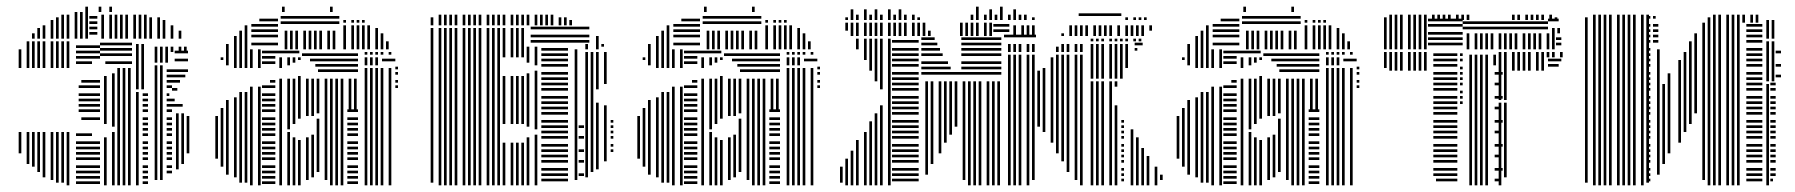

<svg xmlns="http://www.w3.org/2000/svg" viewBox="-20 -556 5386 576"><path d="M44 -96H36V-160H44ZM44 -352H36V-408H44ZM68 -64H60V-160H68ZM68 -352H60V-432H68ZM84 -56H76V-160H84ZM84 -352H76V-432H84ZM100 -40H92V-160H100ZM100 -352H92V-432H100ZM116 -24H108V-160H116ZM116 -352H108V-432H116ZM140 -16H132V-160H140ZM140 -352H132V-432H140ZM156 -8H148V-160H156ZM156 -352H148V-432H156ZM172 -8H164V-160H172ZM172 -352H164V-432H172ZM188 0H180V-160H188ZM188 -352H180V-432H188ZM280 -4H208V-12H280ZM280 -20H208V-28H280ZM280 -36H208V-44H280ZM280 -52H208V-60H280ZM280 -76H208V-84H280ZM280 -92H208V-100H280ZM280 -108H208V-116H280ZM280 -124H208V-132H280ZM256 -148H208V-156H256ZM280 -196H224V-204H280ZM280 -220H216V-228H280ZM280 -236H216V-244H280ZM280 -252H216V-260H280ZM280 -268H216V-276H280ZM280 -292H216V-300H280ZM280 -308H224V-316H280ZM256 -364H208V-372H256ZM280 -380H208V-388H280ZM280 -396H208V-404H280ZM280 -412H208V-420H280ZM300 0H292V-144H300ZM300 -184H292V-328H300ZM324 0H316V-160H324ZM324 -176H316V-336H324ZM340 0H332V-352H340ZM356 0H348V-352H356ZM372 0H364V-352H372ZM376 -364H296V-372H376ZM376 -388H280V-396H376ZM376 -404H280V-412H376ZM376 -420H280V-428H376ZM396 0H388V-280H396ZM424 -4H408V-12H424ZM424 -20H408V-28H424ZM424 -36H408V-44H424ZM424 -52H408V-60H424ZM424 -76H408V-84H424ZM424 -92H408V-100H424ZM424 -108H408V-116H424ZM424 -124H408V-132H424ZM424 -148H408V-156H424ZM424 -164H408V-172H424ZM424 -180H408V-188H424ZM424 -196H408V-204H424ZM424 -220H408V-228H424ZM424 -236H408V-244H424ZM424 -252H408V-260H424ZM424 -268H408V-276H424ZM396 -288H388V-424H396ZM412 -288H404V-424H412ZM452 -16H444V-360H452ZM468 -16H460V-360H468ZM496 -36H480V-44H496ZM496 -52H480V-60H496ZM496 -76H480V-84H496ZM496 -92H480V-100H496ZM496 -108H480V-116H496ZM496 -124H480V-132H496ZM496 -148H480V-156H496ZM496 -164H480V-172H496ZM496 -180H480V-188H496ZM496 -196H480V-204H496ZM496 -220H480V-228H496ZM496 -236H480V-244H496ZM496 -252H480V-260H496ZM488 -268H480V-276H488ZM496 -292H480V-300H496ZM496 -308H480V-316H496ZM496 -324H480V-332H496ZM496 -340H480V-348H496ZM516 -48H508V-216H516ZM532 -64H524V-216H532ZM548 -96H540V-208H548ZM528 -236H496V-244H528ZM504 -252H496V-260H504ZM512 -284H496V-292H512ZM520 -308H496V-316H520ZM536 -324H496V-332H536ZM544 -340H496V-348H544ZM452 -368H444V-400H452ZM468 -368H460V-400H468ZM484 -368H476V-400H484ZM544 -372H504V-380H544ZM544 -396H504V-404H544ZM452 -400H444V-416H452ZM468 -400H460V-416H468ZM484 -400H476V-416H484ZM500 -400H492V-416H500ZM524 -400H516V-416H524ZM540 -400H532V-416H540ZM84 -440H76V-456H84ZM100 -440H92V-472H100ZM116 -440H108V-480H116ZM140 -440H132V-496H140ZM156 -440H148V-504H156ZM172 -440H164V-512H172ZM188 -440H180V-512H188ZM212 -440H204V-520H212ZM228 -440H220V-520H228ZM244 -440H236V-520H244ZM272 -452H248V-460H272ZM272 -468H248V-476H272ZM272 -484H248V-492H272ZM272 -500H248V-508H272ZM292 -440H284V-512H292ZM316 -440H308V-512H316ZM332 -440H324V-512H332ZM348 -440H340V-512H348ZM364 -440H356V-512H364ZM388 -440H380V-512H388ZM404 -440H396V-512H404ZM420 -440H412V-512H420ZM436 -440H428V-504H436ZM460 -440H452V-504H460ZM476 -440H468V-496H476ZM500 -440H492V-480H500ZM524 -440H516V-464H524ZM244 -520H236V-536H244ZM284 -520H276V-536H284ZM316 -520H308V-536H316Z M634 -80H626V-208H634ZM650 -56H642V-232H650ZM650 -376H642V-384H650ZM666 -32H658V-256H666ZM666 -360H658V-408H666ZM690 -24H682V-264H690ZM690 -352H682V-408H690ZM706 -8H698V-280H706ZM706 -352H698V-408H706ZM722 -8H714V-280H722ZM722 -352H714V-408H722ZM738 0H730V-296H738ZM738 -352H730V-408H738ZM762 0H754V-296H762ZM762 -352H754V-408H762ZM806 -4H766V-12H806ZM806 -20H766V-28H806ZM806 -36H766V-44H806ZM806 -52H766V-60H806ZM806 -76H766V-84H806ZM806 -92H766V-100H806ZM806 -108H766V-116H806ZM806 -124H766V-132H806ZM806 -148H766V-156H806ZM806 -164H766V-172H806ZM806 -180H766V-188H806ZM806 -196H766V-204H806ZM806 -220H766V-228H806ZM806 -236H766V-244H806ZM806 -252H766V-260H806ZM806 -268H766V-276H806ZM806 -292H766V-300H806ZM806 -308H790V-316H806ZM806 -364H766V-372H806ZM806 -380H766V-388H806ZM806 -396H766V-404H806ZM826 0H818V-320H826ZM826 -352H818V-384H826ZM850 0H842V-160H850ZM850 -168H842V-320H850ZM850 -360H842V-384H850ZM866 0H858V-144H866ZM866 -184H858V-320H866ZM866 -368H858V-384H866ZM882 0H874V-136H882ZM882 -200H874V-328H882ZM882 -376H874V-384H882ZM878 -396H806V-404H878ZM906 -16H898V-144H906ZM906 -208H898V-224H906ZM922 -24H914V-152H922ZM922 -208H914V-224H922ZM938 -40H930V-200H938ZM938 -216H930V-224H938ZM962 -16H954V-224H962ZM978 0H970V-224H978ZM994 0H986V-224H994ZM1010 0H1002V-224H1010ZM1054 -4H1022V-12H1054ZM1054 -20H1022V-28H1054ZM1054 -36H1022V-44H1054ZM1054 -52H1022V-60H1054ZM1054 -76H1022V-84H1054ZM1054 -92H1022V-100H1054ZM1054 -108H1022V-116H1054ZM1054 -124H1022V-132H1054ZM1054 -148H1022V-156H1054ZM1054 -164H1022V-172H1054ZM1054 -180H1022V-188H1054ZM1054 -196H1022V-204H1054ZM1054 -220H1022V-228H1054ZM906 -224H898V-320H906ZM922 -224H914V-320H922ZM938 -224H930V-320H938ZM962 -224H954V-320H962ZM978 -224H970V-320H978ZM994 -224H986V-320H994ZM1010 -224H1002V-320H1010ZM1034 -224H1026V-320H1034ZM1050 -224H1042V-320H1050ZM1054 -340H934V-348H1054ZM1054 -356H926V-364H1054ZM1054 -372H910V-380H1054ZM1054 -388H886V-396H1054ZM1082 0H1074V-352H1082ZM1098 0H1090V-352H1098ZM1114 0H1106V-352H1114ZM1130 0H1122V-352H1130ZM1154 0H1146V-352H1154ZM1174 -292H1166V-300H1174ZM1174 -308H1166V-316H1174ZM1174 -332H1166V-340H1174ZM1174 -348H1166V-356H1174ZM1082 -360H1074V-384H1082ZM1098 -360H1090V-384H1098ZM1114 -360H1106V-384H1114ZM1166 -372H1126V-380H1166ZM1082 -392H1074V-400H1082ZM1098 -392H1090V-400H1098ZM1114 -392H1106V-400H1114ZM1130 -392H1122V-400H1130ZM1154 -392H1146V-400H1154ZM666 -408H658V-424H666ZM690 -408H682V-448H690ZM706 -408H698V-464H706ZM722 -408H714V-480H722ZM814 -420H734V-428H814ZM814 -444H734V-452H814ZM814 -460H734V-468H814ZM814 -476H734V-484H814ZM814 -492H758V-500H814ZM842 -408H834V-464H842ZM858 -408H850V-464H858ZM874 -408H866V-464H874ZM898 -408H890V-464H898ZM914 -408H906V-464H914ZM930 -408H922V-464H930ZM946 -408H938V-464H946ZM970 -408H962V-464H970ZM986 -408H978V-464H986ZM998 -484H822V-492H998ZM998 -500H822V-508H998ZM1018 -408H1010V-480H1018ZM1042 -408H1034V-480H1042ZM1058 -408H1050V-480H1058ZM1074 -408H1066V-480H1074ZM1090 -408H1082V-480H1090ZM1114 -408H1106V-472H1114ZM1130 -408H1122V-456H1130ZM1146 -408H1138V-432H1146ZM1018 -488H1010V-496H1018ZM1042 -488H1034V-496H1042ZM1058 -488H1050V-496H1058ZM1074 -488H1066V-496H1074ZM834 -520H826V-536H834ZM978 -520H970V-536H978Z M1280 -8H1272V-416H1280ZM1304 0H1296V-416H1304ZM1320 0H1312V-416H1320ZM1336 0H1328V-416H1336ZM1352 0H1344V-416H1352ZM1376 0H1368V-416H1376ZM1392 0H1384V-416H1392ZM1408 0H1400V-416H1408ZM1424 0H1416V-416H1424ZM1448 0H1440V-416H1448ZM1464 0H1456V-416H1464ZM1480 0H1472V-416H1480ZM1496 0H1488V-128H1496ZM1496 -184H1488V-328H1496ZM1496 -384H1488V-416H1496ZM1520 0H1512V-128H1520ZM1520 -184H1512V-328H1520ZM1520 -384H1512V-416H1520ZM1536 0H1528V-128H1536ZM1536 -184H1528V-328H1536ZM1536 -384H1528V-416H1536ZM1552 0H1544V-128H1552ZM1552 -184H1544V-328H1552ZM1552 -384H1544V-416H1552ZM1568 0H1560V-144H1568ZM1568 -176H1560V-336H1568ZM1568 -368H1560V-416H1568ZM1592 0H1584V-152H1592ZM1592 -168H1584V-344H1592ZM1592 -360H1584V-416H1592ZM1684 -12H1604V-20H1684ZM1684 -28H1604V-36H1684ZM1684 -44H1604V-52H1684ZM1684 -68H1604V-76H1684ZM1684 -84H1604V-92H1684ZM1684 -100H1604V-108H1684ZM1684 -116H1604V-124H1684ZM1684 -140H1604V-148H1684ZM1684 -156H1604V-164H1684ZM1684 -172H1604V-180H1684ZM1684 -188H1604V-196H1684ZM1684 -212H1604V-220H1684ZM1684 -228H1604V-236H1684ZM1684 -244H1604V-252H1684ZM1684 -260H1604V-268H1684ZM1684 -284H1604V-292H1684ZM1684 -300H1604V-308H1684ZM1684 -316H1604V-324H1684ZM1684 -332H1604V-340H1684ZM1684 -356H1604V-364H1684ZM1684 -372H1604V-380H1684ZM1684 -388H1604V-396H1684ZM1684 -404H1604V-412H1684ZM1712 -16H1704V-408H1712ZM1732 -28H1716V-36H1732ZM1732 -68H1716V-76H1732ZM1732 -100H1716V-108H1732ZM1732 -140H1716V-148H1732ZM1732 -172H1716V-180H1732ZM1744 -24H1736V-392H1744ZM1760 -40H1752V-392H1760ZM1776 -48H1768V-248H1776ZM1776 -288H1768V-392H1776ZM1800 -72H1792V-240H1800ZM1800 -304H1792V-392H1800ZM1820 -100H1812V-108H1820ZM1820 -116H1812V-124H1820ZM1820 -140H1812V-148H1820ZM1820 -156H1812V-164H1820ZM1820 -172H1812V-180H1820ZM1820 -188H1812V-196H1820ZM1744 -392H1736V-400H1744ZM1760 -392H1752V-400H1760ZM1776 -392H1768V-400H1776ZM1800 -392H1792V-400H1800ZM1744 -408H1736V-424H1744ZM1776 -408H1768V-432H1776ZM1280 -416H1272V-472H1280ZM1304 -416H1296V-472H1304ZM1320 -416H1312V-472H1320ZM1336 -416H1328V-472H1336ZM1352 -416H1344V-472H1352ZM1376 -416H1368V-472H1376ZM1392 -416H1384V-472H1392ZM1408 -416H1400V-472H1408ZM1424 -416H1416V-472H1424ZM1448 -416H1440V-472H1448ZM1464 -416H1456V-472H1464ZM1480 -416H1472V-472H1480ZM1496 -416H1488V-472H1496ZM1520 -416H1512V-472H1520ZM1536 -416H1528V-472H1536ZM1552 -416H1544V-472H1552ZM1748 -428H1572V-436H1748ZM1748 -444H1572V-452H1748ZM1748 -468H1572V-476H1748ZM1776 -416H1768V-448H1776ZM1792 -416H1784V-424H1792ZM1280 -480H1272V-504H1280ZM1304 -480H1296V-512H1304ZM1320 -480H1312V-512H1320ZM1336 -480H1328V-512H1336ZM1352 -480H1344V-512H1352ZM1376 -480H1368V-512H1376ZM1392 -480H1384V-512H1392ZM1408 -480H1400V-512H1408ZM1424 -480H1416V-512H1424ZM1448 -480H1440V-512H1448ZM1464 -480H1456V-512H1464ZM1480 -480H1472V-512H1480ZM1496 -480H1488V-512H1496ZM1520 -480H1512V-512H1520ZM1536 -480H1528V-512H1536ZM1552 -480H1544V-512H1552ZM1568 -480H1560V-512H1568ZM1592 -480H1584V-512H1592ZM1608 -480H1600V-512H1608ZM1624 -480H1616V-512H1624ZM1640 -480H1632V-512H1640ZM1664 -480H1656V-504H1664ZM1680 -480H1672V-504H1680ZM1696 -480H1688V-496H1696Z M1900 -80H1892V-208H1900ZM1916 -56H1908V-232H1916ZM1916 -376H1908V-384H1916ZM1932 -32H1924V-256H1932ZM1932 -360H1924V-408H1932ZM1956 -24H1948V-264H1956ZM1956 -352H1948V-408H1956ZM1972 -8H1964V-280H1972ZM1972 -352H1964V-408H1972ZM1988 -8H1980V-280H1988ZM1988 -352H1980V-408H1988ZM2004 0H1996V-296H2004ZM2004 -352H1996V-408H2004ZM2028 0H2020V-296H2028ZM2028 -352H2020V-408H2028ZM2072 -4H2032V-12H2072ZM2072 -20H2032V-28H2072ZM2072 -36H2032V-44H2072ZM2072 -52H2032V-60H2072ZM2072 -76H2032V-84H2072ZM2072 -92H2032V-100H2072ZM2072 -108H2032V-116H2072ZM2072 -124H2032V-132H2072ZM2072 -148H2032V-156H2072ZM2072 -164H2032V-172H2072ZM2072 -180H2032V-188H2072ZM2072 -196H2032V-204H2072ZM2072 -220H2032V-228H2072ZM2072 -236H2032V-244H2072ZM2072 -252H2032V-260H2072ZM2072 -268H2032V-276H2072ZM2072 -292H2032V-300H2072ZM2072 -308H2056V-316H2072ZM2072 -364H2032V-372H2072ZM2072 -380H2032V-388H2072ZM2072 -396H2032V-404H2072ZM2092 0H2084V-320H2092ZM2092 -352H2084V-384H2092ZM2116 0H2108V-160H2116ZM2116 -168H2108V-320H2116ZM2116 -360H2108V-384H2116ZM2132 0H2124V-144H2132ZM2132 -184H2124V-320H2132ZM2132 -368H2124V-384H2132ZM2148 0H2140V-136H2148ZM2148 -200H2140V-328H2148ZM2148 -376H2140V-384H2148ZM2144 -396H2072V-404H2144ZM2172 -16H2164V-144H2172ZM2172 -208H2164V-224H2172ZM2188 -24H2180V-152H2188ZM2188 -208H2180V-224H2188ZM2204 -40H2196V-200H2204ZM2204 -216H2196V-224H2204ZM2228 -16H2220V-224H2228ZM2244 0H2236V-224H2244ZM2260 0H2252V-224H2260ZM2276 0H2268V-224H2276ZM2320 -4H2288V-12H2320ZM2320 -20H2288V-28H2320ZM2320 -36H2288V-44H2320ZM2320 -52H2288V-60H2320ZM2320 -76H2288V-84H2320ZM2320 -92H2288V-100H2320ZM2320 -108H2288V-116H2320ZM2320 -124H2288V-132H2320ZM2320 -148H2288V-156H2320ZM2320 -164H2288V-172H2320ZM2320 -180H2288V-188H2320ZM2320 -196H2288V-204H2320ZM2320 -220H2288V-228H2320ZM2172 -224H2164V-320H2172ZM2188 -224H2180V-320H2188ZM2204 -224H2196V-320H2204ZM2228 -224H2220V-320H2228ZM2244 -224H2236V-320H2244ZM2260 -224H2252V-320H2260ZM2276 -224H2268V-320H2276ZM2300 -224H2292V-320H2300ZM2316 -224H2308V-320H2316ZM2320 -340H2200V-348H2320ZM2320 -356H2192V-364H2320ZM2320 -372H2176V-380H2320ZM2320 -388H2152V-396H2320ZM2348 0H2340V-352H2348ZM2364 0H2356V-352H2364ZM2380 0H2372V-352H2380ZM2396 0H2388V-352H2396ZM2420 0H2412V-352H2420ZM2440 -292H2432V-300H2440ZM2440 -308H2432V-316H2440ZM2440 -332H2432V-340H2440ZM2440 -348H2432V-356H2440ZM2348 -360H2340V-384H2348ZM2364 -360H2356V-384H2364ZM2380 -360H2372V-384H2380ZM2432 -372H2392V-380H2432ZM2348 -392H2340V-400H2348ZM2364 -392H2356V-400H2364ZM2380 -392H2372V-400H2380ZM2396 -392H2388V-400H2396ZM2420 -392H2412V-400H2420ZM1932 -408H1924V-424H1932ZM1956 -408H1948V-448H1956ZM1972 -408H1964V-464H1972ZM1988 -408H1980V-480H1988ZM2080 -420H2000V-428H2080ZM2080 -444H2000V-452H2080ZM2080 -460H2000V-468H2080ZM2080 -476H2000V-484H2080ZM2080 -492H2024V-500H2080ZM2108 -408H2100V-464H2108ZM2124 -408H2116V-464H2124ZM2140 -408H2132V-464H2140ZM2164 -408H2156V-464H2164ZM2180 -408H2172V-464H2180ZM2196 -408H2188V-464H2196ZM2212 -408H2204V-464H2212ZM2236 -408H2228V-464H2236ZM2252 -408H2244V-464H2252ZM2264 -484H2088V-492H2264ZM2264 -500H2088V-508H2264ZM2284 -408H2276V-480H2284ZM2308 -408H2300V-480H2308ZM2324 -408H2316V-480H2324ZM2340 -408H2332V-480H2340ZM2356 -408H2348V-480H2356ZM2380 -408H2372V-472H2380ZM2396 -408H2388V-456H2396ZM2412 -408H2404V-432H2412ZM2284 -488H2276V-496H2284ZM2308 -488H2300V-496H2308ZM2324 -488H2316V-496H2324ZM2340 -488H2332V-496H2340ZM2100 -520H2092V-536H2100ZM2244 -520H2236V-536H2244Z M2508 -8H2500V-56H2508ZM2524 0H2516V-80H2524ZM2540 0H2532V-104H2540ZM2556 0H2548V-136H2556ZM2556 -408H2548V-440H2556ZM2580 0H2572V-160H2580ZM2580 -376H2572V-440H2580ZM2596 0H2588V-192H2596ZM2596 -344H2588V-440H2596ZM2612 0H2604V-216H2612ZM2612 -312H2604V-440H2612ZM2628 0H2620V-240H2628ZM2628 -288H2620V-440H2628ZM2652 0H2644V-440H2652ZM2736 -12H2656V-20H2736ZM2736 -28H2656V-36H2736ZM2736 -44H2656V-52H2736ZM2736 -68H2656V-76H2736ZM2736 -84H2656V-92H2736ZM2736 -100H2656V-108H2736ZM2736 -116H2656V-124H2736ZM2736 -140H2656V-148H2736ZM2736 -156H2656V-164H2736ZM2736 -172H2656V-180H2736ZM2736 -188H2656V-196H2736ZM2736 -212H2656V-220H2736ZM2736 -228H2656V-236H2736ZM2736 -244H2656V-252H2736ZM2736 -260H2656V-268H2736ZM2736 -284H2656V-292H2736ZM2736 -300H2656V-308H2736ZM2736 -316H2656V-324H2736ZM2736 -332H2656V-340H2736ZM2736 -356H2656V-364H2736ZM2736 -372H2656V-380H2736ZM2736 -388H2656V-396H2736ZM2736 -404H2656V-412H2736ZM2736 -428H2656V-436H2736ZM2764 -32H2756V-312H2764ZM2780 -64H2772V-312H2780ZM2804 -96H2796V-312H2804ZM2820 -128H2812V-312H2820ZM2836 -152H2828V-312H2836ZM2852 -176H2844V-312H2852ZM2876 -16H2868V-312H2876ZM2892 0H2884V-312H2892ZM2908 0H2900V-312H2908ZM2924 0H2916V-312H2924ZM2948 0H2940V-312H2948ZM2964 0H2956V-312H2964ZM2980 0H2972V-312H2980ZM2984 -332H2744V-340H2984ZM2832 -348H2744V-356H2832ZM2984 -348H2864V-356H2984ZM2824 -364H2744V-372H2824ZM2984 -364H2864V-372H2984ZM2808 -388H2744V-396H2808ZM2984 -388H2864V-396H2984ZM2800 -404H2744V-412H2800ZM2984 -404H2864V-412H2984ZM2792 -420H2744V-428H2792ZM2984 -420H2864V-428H2984ZM2784 -436H2744V-444H2784ZM2984 -436H2864V-444H2984ZM3012 0H3004V-392H3012ZM3028 0H3020V-392H3028ZM3044 0H3036V-392H3044ZM3068 0H3060V-392H3068ZM3084 -16H3076V-392H3084ZM3100 -176H3092V-344H3100ZM3116 -160H3108V-352H3116ZM3140 -128H3132V-384H3140ZM3156 -96H3148V-392H3156ZM3172 -72H3164V-392H3172ZM3188 -40H3180V-392H3188ZM3212 -16H3204V-392H3212ZM3228 0H3220V-392H3228ZM3012 -400H3004V-424H3012ZM3028 -400H3020V-424H3028ZM3044 -400H3036V-424H3044ZM3068 -400H3060V-424H3068ZM3084 -400H3076V-424H3084ZM3156 -400H3148V-416H3156ZM3172 -400H3164V-424H3172ZM3188 -400H3180V-424H3188ZM3212 -400H3204V-424H3212ZM3228 -400H3220V-424H3228ZM3088 -444H2992V-452H3088ZM3260 0H3252V-312H3260ZM3276 0H3268V-312H3276ZM3292 0H3284V-312H3292ZM3316 0H3308V-312H3316ZM3332 0H3324V-240H3332ZM3332 -296H3324V-312H3332ZM3352 -12H3344V-20H3352ZM3352 -28H3344V-36H3352ZM3352 -44H3344V-52H3352ZM3352 -68H3344V-76H3352ZM3352 -84H3344V-92H3352ZM3352 -100H3344V-108H3352ZM3352 -116H3344V-124H3352ZM3352 -140H3344V-148H3352ZM3352 -156H3344V-164H3352ZM3352 -172H3344V-180H3352ZM3352 -188H3344V-196H3352ZM3380 0H3372V-168H3380ZM3396 0H3388V-144H3396ZM3412 0H3404V-112H3412ZM3428 0H3420V-88H3428ZM3452 0H3444V-56H3452ZM3468 -16H3460V-32H3468ZM3260 -320H3252V-424H3260ZM3276 -320H3268V-424H3276ZM3292 -320H3284V-424H3292ZM3316 -320H3308V-424H3316ZM3332 -320H3324V-424H3332ZM3348 -320H3340V-424H3348ZM3364 -352H3356V-424H3364ZM3392 -404H3384V-412H3392ZM3408 -420H3384V-428H3408ZM3260 -432H3252V-440H3260ZM3276 -432H3268V-440H3276ZM3292 -432H3284V-440H3292ZM3316 -432H3308V-440H3316ZM3332 -432H3324V-440H3332ZM3348 -432H3340V-440H3348ZM3364 -432H3356V-440H3364ZM3388 -432H3380V-440H3388ZM3404 -432H3396V-440H3404ZM2524 -464H2516V-488H2524ZM2540 -448H2532V-488H2540ZM2556 -448H2548V-488H2556ZM2580 -448H2572V-488H2580ZM2596 -448H2588V-488H2596ZM2612 -448H2604V-488H2612ZM2628 -448H2620V-488H2628ZM2652 -448H2644V-488H2652ZM2668 -448H2660V-488H2668ZM2684 -448H2676V-488H2684ZM2700 -448H2692V-488H2700ZM2724 -448H2716V-488H2724ZM2740 -448H2732V-488H2740ZM2756 -448H2748V-488H2756ZM2772 -448H2764V-464H2772ZM2868 -448H2860V-488H2868ZM2884 -448H2876V-488H2884ZM2900 -448H2892V-488H2900ZM2916 -448H2908V-488H2916ZM2940 -448H2932V-488H2940ZM2956 -448H2948V-488H2956ZM3008 -460H2960V-468H3008ZM3008 -476H2960V-484H3008ZM3028 -448H3020V-480H3028ZM3052 -448H3044V-480H3052ZM3068 -448H3060V-480H3068ZM3084 -448H3076V-480H3084ZM3172 -448H3164V-456H3172ZM3196 -448H3188V-480H3196ZM3212 -448H3204V-480H3212ZM3228 -448H3220V-480H3228ZM3244 -448H3236V-480H3244ZM3268 -448H3260V-480H3268ZM3284 -448H3276V-480H3284ZM3300 -448H3292V-480H3300ZM3316 -448H3308V-480H3316ZM3340 -448H3332V-480H3340ZM3364 -448H3356V-480H3364ZM3380 -448H3372V-480H3380ZM3396 -448H3388V-480H3396ZM3412 -448H3404V-480H3412ZM3436 -464H3428V-480H3436ZM2524 -496H2516V-504H2524ZM2540 -496H2532V-512H2540ZM2556 -496H2548V-512H2556ZM2580 -496H2572V-512H2580ZM2596 -496H2588V-512H2596ZM2612 -496H2604V-512H2612ZM2628 -496H2620V-512H2628ZM2652 -496H2644V-512H2652ZM2668 -496H2660V-512H2668ZM2684 -496H2676V-512H2684ZM2700 -496H2692V-512H2700ZM2724 -496H2716V-512H2724ZM2740 -496H2732V-504H2740ZM2900 -496H2892V-512H2900ZM2916 -496H2908V-512H2916ZM2940 -496H2932V-512H2940ZM2956 -496H2948V-512H2956ZM2972 -496H2964V-512H2972ZM2988 -496H2980V-512H2988ZM3012 -496H3004V-512H3012ZM3028 -496H3020V-512H3028ZM3044 -496H3036V-512H3044ZM3060 -496H3052V-512H3060ZM3084 -496H3076V-504H3084ZM3344 -508H3216V-516H3344ZM3364 -496H3356V-504H3364ZM3388 -496H3380V-504H3388ZM3404 -496H3396V-504H3404ZM3420 -496H3412V-504H3420ZM2540 -512H2532V-528H2540ZM2580 -512H2572V-528H2580ZM2612 -512H2604V-528H2612ZM2652 -512H2644V-528H2652ZM2684 -512H2676V-528H2684ZM2916 -512H2908V-536H2916ZM2956 -512H2948V-528H2956ZM2988 -512H2980V-536H2988ZM3028 -512H3020V-528H3028Z M3518 -80H3510V-208H3518ZM3534 -56H3526V-232H3534ZM3534 -376H3526V-384H3534ZM3550 -32H3542V-256H3550ZM3550 -360H3542V-408H3550ZM3574 -24H3566V-264H3574ZM3574 -352H3566V-408H3574ZM3590 -8H3582V-280H3590ZM3590 -352H3582V-408H3590ZM3606 -8H3598V-280H3606ZM3606 -352H3598V-408H3606ZM3622 0H3614V-296H3622ZM3622 -352H3614V-408H3622ZM3646 0H3638V-296H3646ZM3646 -352H3638V-408H3646ZM3690 -4H3650V-12H3690ZM3690 -20H3650V-28H3690ZM3690 -36H3650V-44H3690ZM3690 -52H3650V-60H3690ZM3690 -76H3650V-84H3690ZM3690 -92H3650V-100H3690ZM3690 -108H3650V-116H3690ZM3690 -124H3650V-132H3690ZM3690 -148H3650V-156H3690ZM3690 -164H3650V-172H3690ZM3690 -180H3650V-188H3690ZM3690 -196H3650V-204H3690ZM3690 -220H3650V-228H3690ZM3690 -236H3650V-244H3690ZM3690 -252H3650V-260H3690ZM3690 -268H3650V-276H3690ZM3690 -292H3650V-300H3690ZM3690 -308H3674V-316H3690ZM3690 -364H3650V-372H3690ZM3690 -380H3650V-388H3690ZM3690 -396H3650V-404H3690ZM3710 0H3702V-320H3710ZM3710 -352H3702V-384H3710ZM3734 0H3726V-160H3734ZM3734 -168H3726V-320H3734ZM3734 -360H3726V-384H3734ZM3750 0H3742V-144H3750ZM3750 -184H3742V-320H3750ZM3750 -368H3742V-384H3750ZM3766 0H3758V-136H3766ZM3766 -200H3758V-328H3766ZM3766 -376H3758V-384H3766ZM3762 -396H3690V-404H3762ZM3790 -16H3782V-144H3790ZM3790 -208H3782V-224H3790ZM3806 -24H3798V-152H3806ZM3806 -208H3798V-224H3806ZM3822 -40H3814V-200H3822ZM3822 -216H3814V-224H3822ZM3846 -16H3838V-224H3846ZM3862 0H3854V-224H3862ZM3878 0H3870V-224H3878ZM3894 0H3886V-224H3894ZM3938 -4H3906V-12H3938ZM3938 -20H3906V-28H3938ZM3938 -36H3906V-44H3938ZM3938 -52H3906V-60H3938ZM3938 -76H3906V-84H3938ZM3938 -92H3906V-100H3938ZM3938 -108H3906V-116H3938ZM3938 -124H3906V-132H3938ZM3938 -148H3906V-156H3938ZM3938 -164H3906V-172H3938ZM3938 -180H3906V-188H3938ZM3938 -196H3906V-204H3938ZM3938 -220H3906V-228H3938ZM3790 -224H3782V-320H3790ZM3806 -224H3798V-320H3806ZM3822 -224H3814V-320H3822ZM3846 -224H3838V-320H3846ZM3862 -224H3854V-320H3862ZM3878 -224H3870V-320H3878ZM3894 -224H3886V-320H3894ZM3918 -224H3910V-320H3918ZM3934 -224H3926V-320H3934ZM3938 -340H3818V-348H3938ZM3938 -356H3810V-364H3938ZM3938 -372H3794V-380H3938ZM3938 -388H3770V-396H3938ZM3966 0H3958V-352H3966ZM3982 0H3974V-352H3982ZM3998 0H3990V-352H3998ZM4014 0H4006V-352H4014ZM4038 0H4030V-352H4038ZM4058 -292H4050V-300H4058ZM4058 -308H4050V-316H4058ZM4058 -332H4050V-340H4058ZM4058 -348H4050V-356H4058ZM3966 -360H3958V-384H3966ZM3982 -360H3974V-384H3982ZM3998 -360H3990V-384H3998ZM4050 -372H4010V-380H4050ZM3966 -392H3958V-400H3966ZM3982 -392H3974V-400H3982ZM3998 -392H3990V-400H3998ZM4014 -392H4006V-400H4014ZM4038 -392H4030V-400H4038ZM3550 -408H3542V-424H3550ZM3574 -408H3566V-448H3574ZM3590 -408H3582V-464H3590ZM3606 -408H3598V-480H3606ZM3698 -420H3618V-428H3698ZM3698 -444H3618V-452H3698ZM3698 -460H3618V-468H3698ZM3698 -476H3618V-484H3698ZM3698 -492H3642V-500H3698ZM3726 -408H3718V-464H3726ZM3742 -408H3734V-464H3742ZM3758 -408H3750V-464H3758ZM3782 -408H3774V-464H3782ZM3798 -408H3790V-464H3798ZM3814 -408H3806V-464H3814ZM3830 -408H3822V-464H3830ZM3854 -408H3846V-464H3854ZM3870 -408H3862V-464H3870ZM3882 -484H3706V-492H3882ZM3882 -500H3706V-508H3882ZM3902 -408H3894V-480H3902ZM3926 -408H3918V-480H3926ZM3942 -408H3934V-480H3942ZM3958 -408H3950V-480H3958ZM3974 -408H3966V-480H3974ZM3998 -408H3990V-472H3998ZM4014 -408H4006V-456H4014ZM4030 -408H4022V-432H4030ZM3902 -488H3894V-496H3902ZM3926 -488H3918V-496H3926ZM3942 -488H3934V-496H3942ZM3958 -488H3950V-496H3958ZM3718 -520H3710V-536H3718ZM3862 -520H3854V-536H3862Z M4140 -352H4132V-400H4140ZM4156 -344H4148V-400H4156ZM4172 -344H4164V-400H4172ZM4188 -344H4180V-400H4188ZM4212 -344H4204V-400H4212ZM4228 -344H4220V-400H4228ZM4244 -344H4236V-400H4244ZM4260 -344H4252V-400H4260ZM4352 -12H4288V-20H4352ZM4352 -28H4280V-36H4352ZM4352 -44H4280V-52H4352ZM4352 -68H4280V-76H4352ZM4352 -84H4280V-92H4352ZM4352 -100H4280V-108H4352ZM4352 -116H4280V-124H4352ZM4352 -140H4280V-148H4352ZM4352 -156H4280V-164H4352ZM4352 -172H4280V-180H4352ZM4352 -188H4280V-196H4352ZM4352 -212H4280V-220H4352ZM4352 -228H4280V-236H4352ZM4352 -244H4280V-252H4352ZM4352 -260H4280V-268H4352ZM4352 -284H4280V-292H4352ZM4352 -300H4280V-308H4352ZM4352 -316H4280V-324H4352ZM4352 -332H4280V-340H4352ZM4352 -356H4280V-364H4352ZM4352 -372H4280V-380H4352ZM4352 -388H4280V-396H4352ZM4368 -244H4360V-252H4368ZM4368 -260H4360V-268H4368ZM4368 -276H4360V-284H4368ZM4368 -300H4360V-308H4368ZM4368 -316H4360V-324H4368ZM4368 -332H4360V-340H4368ZM4368 -348H4360V-356H4368ZM4368 -372H4360V-380H4368ZM4368 -388H4360V-396H4368ZM4396 0H4388V-360H4396ZM4412 0H4404V-360H4412ZM4428 0H4420V-360H4428ZM4444 0H4436V-360H4444ZM4480 -12H4464V-20H4480ZM4488 -44H4464V-52H4488ZM4480 -84H4464V-92H4480ZM4488 -116H4464V-124H4488ZM4480 -156H4464V-164H4480ZM4488 -188H4464V-196H4488ZM4480 -228H4464V-236H4480ZM4488 -260H4464V-268H4488ZM4480 -300H4464V-308H4480ZM4488 -332H4464V-340H4488ZM4396 -360H4388V-392H4396ZM4412 -360H4404V-392H4412ZM4428 -360H4420V-392H4428ZM4444 -360H4436V-392H4444ZM4468 -360H4460V-392H4468ZM4484 0H4476V-248H4484ZM4500 -24H4492V-248H4500ZM4484 -256H4476V-384H4484ZM4500 -256H4492V-384H4500ZM4524 -344H4516V-384H4524ZM4540 -344H4532V-384H4540ZM4556 -344H4548V-384H4556ZM4572 -344H4564V-384H4572ZM4596 -344H4588V-384H4596ZM4612 -344H4604V-384H4612ZM4656 -356H4624V-364H4656ZM4664 -372H4624V-380H4664ZM4484 -384H4476V-400H4484ZM4500 -384H4492V-400H4500ZM4524 -384H4516V-400H4524ZM4540 -384H4532V-400H4540ZM4556 -384H4548V-400H4556ZM4572 -384H4564V-400H4572ZM4596 -384H4588V-400H4596ZM4612 -384H4604V-400H4612ZM4628 -384H4620V-400H4628ZM4644 -384H4636V-400H4644ZM4668 -384H4660V-400H4668ZM4140 -408H4132V-496H4140ZM4156 -408H4148V-496H4156ZM4172 -408H4164V-496H4172ZM4188 -408H4180V-496H4188ZM4212 -408H4204V-496H4212ZM4228 -408H4220V-496H4228ZM4244 -408H4236V-496H4244ZM4260 -408H4252V-496H4260ZM4368 -420H4264V-428H4368ZM4368 -436H4264V-444H4368ZM4368 -452H4264V-460H4368ZM4368 -476H4264V-484H4368ZM4368 -492H4264V-500H4368ZM4388 -408H4380V-456H4388ZM4412 -408H4404V-456H4412ZM4428 -408H4420V-456H4428ZM4444 -408H4436V-456H4444ZM4460 -408H4452V-456H4460ZM4484 -408H4476V-456H4484ZM4500 -408H4492V-456H4500ZM4516 -408H4508V-456H4516ZM4532 -408H4524V-456H4532ZM4556 -408H4548V-456H4556ZM4572 -408H4564V-456H4572ZM4588 -408H4580V-456H4588ZM4604 -408H4596V-456H4604ZM4628 -408H4620V-456H4628ZM4624 -468H4368V-476H4624ZM4624 -484H4368V-492H4624ZM4644 -408H4636V-456H4644ZM4664 -420H4648V-428H4664ZM4664 -436H4648V-444H4664ZM4644 -456H4636V-472H4644ZM4660 -456H4652V-472H4660ZM4656 -492H4624V-500H4656ZM4140 -496H4132V-504H4140ZM4156 -496H4148V-512H4156ZM4172 -496H4164V-512H4172ZM4188 -496H4180V-512H4188ZM4212 -496H4204V-512H4212ZM4228 -496H4220V-512H4228ZM4244 -496H4236V-512H4244ZM4260 -496H4252V-512H4260ZM4284 -496H4276V-512H4284ZM4300 -496H4292V-512H4300ZM4316 -496H4308V-512H4316ZM4332 -496H4324V-512H4332ZM4356 -496H4348V-512H4356ZM4372 -496H4364V-512H4372ZM4388 -496H4380V-512H4388ZM4524 -496H4516V-512H4524ZM4540 -496H4532V-512H4540ZM4564 -496H4556V-512H4564ZM4580 -496H4572V-512H4580ZM4596 -496H4588V-512H4596ZM4612 -496H4604V-512H4612ZM4636 -496H4628V-512H4636ZM4652 -496H4644V-504H4652Z M4743 -8H4735V-504H4743ZM4767 0H4759V-512H4767ZM4783 0H4775V-512H4783ZM4799 0H4791V-512H4799ZM4815 0H4807V-512H4815ZM4839 0H4831V-512H4839ZM4855 0H4847V-512H4855ZM4871 0H4863V-512H4871ZM4887 0H4879V-512H4887ZM4911 0H4903V-512H4911ZM4927 -8H4919V-512H4927ZM4931 -12H4923V-20H4931ZM4931 -28H4923V-36H4931ZM4931 -44H4923V-52H4931ZM4931 -68H4923V-76H4931ZM4931 -84H4923V-92H4931ZM4931 -100H4923V-108H4931ZM4931 -116H4923V-124H4931ZM4931 -140H4923V-148H4931ZM4931 -156H4923V-164H4931ZM4931 -172H4923V-180H4931ZM4931 -188H4923V-196H4931ZM4931 -212H4923V-220H4931ZM4931 -228H4923V-236H4931ZM4931 -244H4923V-252H4931ZM4931 -260H4923V-268H4931ZM4931 -284H4923V-292H4931ZM4931 -300H4923V-308H4931ZM4931 -316H4923V-324H4931ZM4931 -332H4923V-340H4931ZM4931 -356H4923V-364H4931ZM4931 -372H4923V-380H4931ZM4931 -388H4923V-396H4931ZM4931 -404H4923V-412H4931ZM4931 -428H4923V-436H4931ZM4931 -444H4923V-452H4931ZM4931 -460H4923V-468H4931ZM4931 -476H4923V-484H4931ZM4931 -500H4923V-508H4931ZM4959 -32H4951V-408H4959ZM4975 -64H4967V-304H4975ZM4991 -96H4983V-336H4991ZM4955 -428H4939V-436H4955ZM4955 -444H4939V-452H4955ZM4955 -460H4939V-468H4955ZM4955 -476H4939V-484H4955ZM4947 -500H4939V-508H4947ZM5023 -128H5015V-376H5023ZM5039 -160H5031V-400H5039ZM5055 -184H5047V-432H5055ZM5071 -216H5063V-456H5071ZM5095 -16H5087V-488H5095ZM5111 0H5103V-488H5111ZM5127 0H5119V-488H5127ZM5143 0H5135V-488H5143ZM5167 0H5159V-488H5167ZM5183 0H5175V-488H5183ZM5199 0H5191V-488H5199ZM5267 -12H5219V-20H5267ZM5267 -28H5219V-36H5267ZM5267 -44H5219V-52H5267ZM5267 -68H5219V-76H5267ZM5267 -84H5219V-92H5267ZM5267 -100H5219V-108H5267ZM5267 -116H5219V-124H5267ZM5267 -140H5219V-148H5267ZM5267 -156H5219V-164H5267ZM5267 -172H5219V-180H5267ZM5267 -188H5219V-196H5267ZM5267 -212H5219V-220H5267ZM5267 -228H5219V-236H5267ZM5267 -244H5219V-252H5267ZM5267 -260H5219V-268H5267ZM5267 -284H5219V-292H5267ZM5267 -300H5219V-308H5267ZM5267 -316H5219V-324H5267ZM5267 -332H5219V-340H5267ZM5267 -356H5219V-364H5267ZM5267 -372H5219V-380H5267ZM5267 -388H5219V-396H5267ZM5267 -404H5219V-412H5267ZM5267 -428H5219V-436H5267ZM5267 -444H5219V-452H5267ZM5267 -460H5219V-468H5267ZM5267 -476H5219V-484H5267ZM5111 -488H5103V-504H5111ZM5127 -488H5119V-512H5127ZM5143 -488H5135V-512H5143ZM5167 -488H5159V-512H5167ZM5183 -488H5175V-512H5183ZM5199 -488H5191V-512H5199ZM5215 -488H5207V-512H5215ZM5239 -488H5231V-512H5239ZM5255 -488H5247V-512H5255ZM5287 0H5279V-304H5287ZM5299 -12H5291V-20H5299ZM5307 -28H5291V-36H5307ZM5307 -44H5291V-52H5307ZM5307 -68H5291V-76H5307ZM5307 -84H5291V-92H5307ZM5307 -100H5291V-108H5307ZM5307 -116H5291V-124H5307ZM5307 -140H5291V-148H5307ZM5307 -156H5291V-164H5307ZM5307 -172H5291V-180H5307ZM5307 -188H5291V-196H5307ZM5307 -212H5291V-220H5307ZM5307 -228H5291V-236H5307ZM5307 -244H5291V-252H5307ZM5307 -260H5291V-268H5307ZM5307 -284H5291V-292H5307ZM5307 -300H5291V-308H5307ZM5287 -312H5279V-432H5287ZM5303 -312H5295V-432H5303ZM5323 -324H5307V-332H5323ZM5323 -356H5307V-364H5323ZM5323 -396H5307V-404H5323ZM5287 -440H5279V-496H5287ZM5303 -440H5295V-496H5303Z"/></svg>

Font: Rubik Lines
Style: Regular
Weight: 400
Designer: Hubert and Fischer, NaN
Foundry: Hubert and Fischer, NaN
Version: Version 2.201